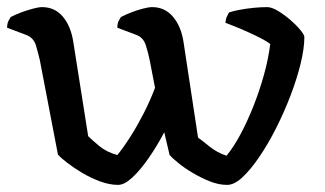

<svg xmlns="http://www.w3.org/2000/svg" viewBox="-27 -520 915 540"><path d="M305 0Q281 0 254 -10Q227 -20 203 -34.5Q179 -49 161 -63Q143 -77 136 -85L85 -351Q81 -368 74.5 -391Q68 -414 46 -422L-7 -442Q-7 -454 -3 -461.5Q1 -469 3 -472Q14 -478 31 -484.5Q48 -491 65 -495.5Q82 -500 91 -500Q127 -500 149.5 -473.5Q172 -447 179 -403L221 -137Q231 -127 252 -109.5Q273 -92 303 -84Q321 -106 340 -136Q359 -166 377 -201Q395 -236 409 -273L394 -351Q390 -371 383 -393Q376 -415 356 -422L303 -442Q303 -454 307 -461.5Q311 -469 313 -472Q324 -478 340.5 -484.5Q357 -491 374 -495.5Q391 -500 401 -500Q436 -500 459 -473.5Q482 -447 489 -403L530 -133Q540 -126 561.5 -108.5Q583 -91 610 -82Q630 -106 649.5 -142.5Q669 -179 686 -222Q703 -265 715.5 -310Q728 -355 733 -396Q725 -403 707.5 -412Q690 -421 670 -430Q650 -439 632.5 -446Q615 -453 607 -456Q608 -467 611.5 -474Q615 -481 617 -485Q629 -489 647.5 -492.5Q666 -496 686.5 -498Q707 -500 724 -500Q737 -500 754.5 -489.5Q772 -479 789 -464.5Q806 -450 817.5 -436Q829 -422 829 -416Q829 -384 818.5 -341Q808 -298 790 -251Q772 -204 749.5 -159.5Q727 -115 702.5 -79Q678 -43 655 -21.5Q632 0 612 0Q588 0 563 -10Q538 -20 514.5 -34Q491 -48 474 -62Q457 -76 450 -84L435 -148Q415 -110 391.5 -76Q368 -42 345.5 -21Q323 0 305 0Z"/></svg>

Font: Texturina 12pt Medium
Style: Regular
Weight: 500
Designer: Guillermo Torres Carreño
Foundry: Omnibus-Type
Version: Version 1.002